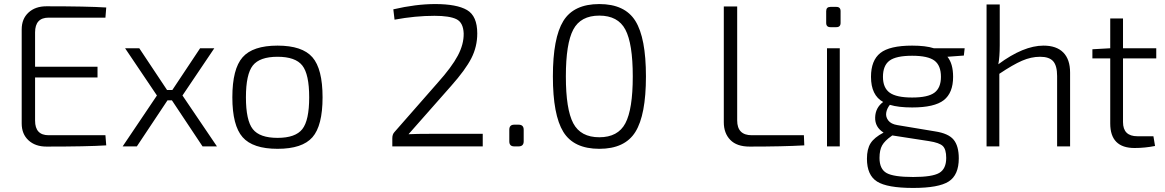

<svg xmlns="http://www.w3.org/2000/svg" viewBox="-20 -722 5748 947"><path d="M500 -55 504 -5Q410 1 209 1Q154 1 120.5 -30Q87 -61 87 -113V-577Q87 -629 120.5 -660Q154 -691 209 -691Q410 -691 504 -685L500 -635H220Q153 -635 153 -562V-393H461V-340H153V-127Q153 -55 220 -55Z M828 -227H806L655 0H585L754 -251L597 -484H667L804 -278H830L967 -484H1037L880 -251L1050 0H979Z M1126 -242Q1126 -382 1176.5 -439.5Q1227 -497 1349 -497Q1471 -497 1521 -439.5Q1571 -382 1571 -242Q1571 -102 1521 -45Q1471 12 1349 12Q1227 12 1176.5 -45.5Q1126 -103 1126 -242ZM1471 -399Q1437 -442 1349 -442Q1261 -442 1227 -399Q1193 -356 1193 -242Q1193 -128 1227 -85Q1261 -42 1349 -42Q1437 -42 1471 -85Q1505 -128 1505 -242Q1505 -356 1471 -399Z M1926 -625 1920 -676Q2032 -702 2126 -702Q2233 -702 2283.5 -672.5Q2334 -643 2334 -557Q2334 -492 2305 -435Q2276 -378 2205 -298L1995 -60Q2032 -62 2110 -62H2361V0H1915V-40Q1915 -59 1925 -70L2139 -314Q2208 -391 2238 -447.5Q2268 -504 2267 -557Q2265 -611 2231 -627.5Q2197 -644 2123 -644Q2028 -644 1926 -625Z M2516 -107H2538Q2563 -107 2563 -82V-25Q2563 0 2538 0H2516Q2492 0 2492 -25V-82Q2492 -107 2516 -107Z M2758.5 -618.5Q2810 -702 2936 -702Q3062 -702 3114 -618.5Q3166 -535 3166 -345Q3166 -155 3114 -71.5Q3062 12 2936 12Q2810 12 2758.5 -71.5Q2707 -155 2707 -345Q2707 -535 2758.5 -618.5ZM3064.5 -576Q3028 -645 2936 -645Q2844 -645 2807.5 -576Q2771 -507 2771 -345Q2771 -183 2807.5 -114Q2844 -45 2936 -45Q3028 -45 3064.5 -114Q3101 -183 3101 -345Q3101 -507 3064.5 -576Z M3616 -690V-128Q3616 -55 3688 -55H3945L3947 -5Q3841 1 3677 1Q3614 1 3582 -32Q3550 -65 3550 -119V-690Z M4076 -688H4105Q4126 -688 4126 -667V-609Q4126 -588 4105 -588H4076Q4055 -588 4055 -609V-667Q4055 -688 4076 -688ZM4122 0H4059V-484H4122Z M4734 -448 4653 -442Q4681 -408 4681 -343Q4681 -264 4635 -228Q4589 -192 4479 -192Q4411 -192 4369 -205Q4354 -186 4351 -165.5Q4348 -145 4361.5 -127.5Q4375 -110 4406 -105L4592 -74Q4658 -64 4683.5 -33Q4709 -2 4709 59Q4709 141 4659.5 173Q4610 205 4484 205Q4356 205 4306 173.5Q4256 142 4256 61Q4256 13 4274 -15.5Q4292 -44 4338 -68Q4295 -95 4296.5 -143Q4298 -191 4336 -219Q4276 -252 4276 -343Q4276 -424 4322 -460.5Q4368 -497 4479 -497Q4546 -497 4586 -484H4738ZM4621 -343Q4621 -399 4589 -423Q4557 -447 4479 -447Q4400 -447 4367.5 -423Q4335 -399 4335 -343Q4335 -289 4368 -265Q4401 -241 4479 -241Q4557 -241 4589 -265Q4621 -289 4621 -343ZM4381 -54 4377 -51Q4344 -28 4331 -5Q4318 18 4318 57Q4318 112 4353 131.5Q4388 151 4484 151Q4578 151 4612.5 131Q4647 111 4647 57Q4647 15 4630.5 -1.5Q4614 -18 4562 -26Z M4911 -700V-499Q4911 -441 4904 -405Q5028 -497 5127 -497Q5191 -497 5224.5 -463Q5258 -429 5258 -364V0H5194V-347Q5194 -398 5174.5 -420Q5155 -442 5110 -442Q5066 -442 5021 -422.5Q4976 -403 4909 -358V0H4846V-700Z M5669 -50 5677 -2Q5627 8 5576 8Q5456 8 5456 -113V-434H5368V-479L5456 -484V-631H5519V-484H5683V-434H5519V-120Q5519 -50 5590 -50Z"/></svg>

Font: Exo 2.0 Light
Style: Regular
Weight: 300
Designer: Natanael Gama
Version: Version 1.001;PS 001.001;hotconv 1.0.70;makeotf.lib2.5.58329